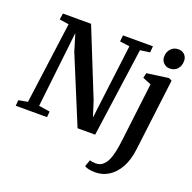

<svg xmlns="http://www.w3.org/2000/svg" viewBox="-172 -959 1391 1388"><g transform="rotate(20 523.0 -265.0)"><path d="M1 0 4.5 -44 74.5 -57 158.5 -684.5 86.5 -695 93.5 -743H310L517 -228.5L554.5 -111L626 -685L550.5 -695L555.5 -743H786L782 -695L707.5 -684.5L612 0H476.5L265.5 -510.5L226 -641L160 -57.5L245.5 -44L241.5 0ZM929 -0.5Q919 81.5 887.2 138.8Q855.5 196 808.5 226Q761.5 256 705 256Q678 256 654.5 251.2Q631 246.5 622 238L640 187Q647 189.5 660.5 191.8Q674 194 684.5 194Q717 194 738.8 176Q760.5 158 774.2 127Q788 96 796 55.5Q804 15 809.5 -30.5L863.5 -478.5L798.5 -505.5L807 -544L973.5 -567L997.5 -556ZM953 -633.5Q925 -633.5 905.5 -654Q886 -674.5 887.5 -703.5Q888.5 -738.5 910.5 -762.2Q932.5 -786 968 -786Q998.5 -786 1016.5 -766.5Q1034.5 -747 1034 -719.5Q1034 -683 1012.8 -658.2Q991.5 -633.5 953 -633.5Z"/></g></svg>

Font: Merriweather SemiBold
Style: Italic
Weight: 600
Italic angle: -7.8°
Version: Version 2.101